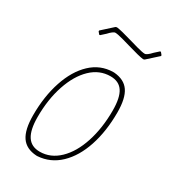

<svg xmlns="http://www.w3.org/2000/svg" viewBox="-160 -715 716 804"><g transform="rotate(30 198.0 -312.5)"><path d="M253 -458Q303 -454 325.5 -421Q348 -388 348 -320Q348 -229 324 -156.5Q300 -84 255 -41Q210 2 149 6H144Q94 3 71 -30.5Q48 -64 48 -134Q48 -225 72.5 -298.5Q97 -372 142 -414.5Q187 -457 248 -458ZM68 -137Q68 -75 87.5 -45Q107 -15 148 -15Q200 -15 241 -54.5Q282 -94 304.5 -163Q327 -232 327 -317Q327 -379 308 -408Q289 -437 248 -437Q195 -437 154.5 -398Q114 -359 91 -290.5Q68 -222 68 -137ZM388 -620V-616L336 -569L330 -567Q310 -569 249 -587Q243 -589 214 -597Q185 -605 174 -605Q169 -605 161 -599Q153 -593 144 -583L123 -564H119L110 -575V-579L162 -626L168 -628Q188 -626 249 -608Q255 -606 284 -598Q313 -590 324 -590Q329 -590 337 -596Q345 -602 354 -612L375 -631H379Z"/></g></svg>

Font: Luna Sans Thin
Style: Italic
Weight: 250
Italic angle: -7°
Designer: Juan Pablo del Peral
Foundry: Huerta Tipografica
Version: Version 2.001; ttfautohint (v1.5)